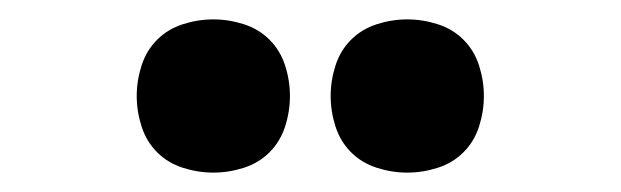

<svg xmlns="http://www.w3.org/2000/svg" viewBox="-20 -769 640 198"><path d="M400 -591Q384 -591 368.5 -596Q353 -601 342 -612Q331 -623 326 -638.5Q321 -654 321 -670Q321 -686 326 -701.5Q331 -717 342 -728Q353 -739 368.5 -744Q384 -749 400 -749Q416 -749 431.5 -744Q447 -739 458 -728Q469 -717 474 -701.5Q479 -686 479 -670Q479 -654 474 -638.5Q469 -623 458 -612Q447 -601 431.5 -596Q416 -591 400 -591ZM200 -591Q184 -591 168.5 -596Q153 -601 142 -612Q131 -623 126 -638.5Q121 -654 121 -670Q121 -686 126 -701.5Q131 -717 142 -728Q153 -739 168.5 -744Q184 -749 200 -749Q216 -749 231.5 -744Q247 -739 258 -728Q269 -717 274 -701.5Q279 -686 279 -670Q279 -654 274 -638.5Q269 -623 258 -612Q247 -601 231.5 -596Q216 -591 200 -591Z"/></svg>

Font: Iosevka Custom Heavy Extended
Style: Regular
Weight: 900
Width: 7
Monospace: yes
Designer: Belleve Invis
Foundry: Belleve Invis
Version: Version 11.2.4; ttfautohint (v1.8.4)